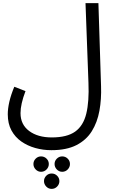

<svg xmlns="http://www.w3.org/2000/svg" viewBox="-20 -734 735 1235"><path d="M30 1Q30 -35 40 -79Q50 -123 72 -176L144 -148Q128 -106 120 -71Q112 -36 112 -6Q112 67 167.5 108.5Q223 150 313 150Q411 150 463.5 112.5Q516 75 535 -3Q554 -81 549 -201L530 -714H613L630 -180Q633 -96 619.5 -21.5Q606 53 570.5 110Q535 167 471.5 199.5Q408 232 310 232Q257 232 207 218Q157 204 117 176Q77 148 53.5 104.5Q30 61 30 1ZM380 371Q360 371 345.5 356Q331 341 331 321Q331 301 345.5 286.5Q360 272 380 272Q401 272 415.5 286.5Q430 301 430 321Q430 341 415.5 356Q401 371 380 371ZM244 371Q224 371 209.5 356Q195 341 195 321Q195 301 209.5 286.5Q224 272 244 272Q265 272 279.5 286.5Q294 301 294 321Q294 341 279.5 356Q265 371 244 371ZM312 481Q292 481 277.5 466Q263 451 263 431Q263 411 277.5 396.5Q292 382 312 382Q333 382 347.5 396.5Q362 411 362 431Q362 451 347.5 466Q333 481 312 481Z"/></svg>

Font: Go Noto Current
Style: Regular
Weight: 400
Designer: Monotype Design Team
Foundry: Monotype Imaging Inc.
Version: Version 2.007; ttfautohint (v1.8) -l 8 -r 50 -G 200 -x 14 -D